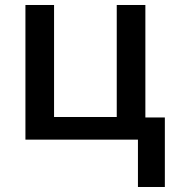

<svg xmlns="http://www.w3.org/2000/svg" viewBox="-20 -560 697 770"><path d="M563 -88.9H641.1V189.9H533.2V0H82V-540H196.8V-90.8H448.2V-540H563Z"/></svg>

Font: JBL Sans
Style: Semibold
Weight: 600
Version: Version 1.10